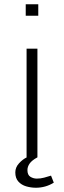

<svg xmlns="http://www.w3.org/2000/svg" viewBox="-20 -740 300 903"><path d="M105 0V-511H156V0ZM101 -666V-720H160V-666ZM149 143Q126 143 103.5 136.5Q81 130 66.5 114Q52 98 52 71Q52 47 69.5 28Q87 9 106 0H156Q130 14 119.5 29Q109 44 109 60Q109 83 123 91.5Q137 100 153 100Q171 100 187.5 95.5Q204 91 220 86L233 119Q214 131 192.5 137Q171 143 149 143Z"/></svg>

Font: Chivo Medium Thin
Style: Regular
Weight: 250
Version: Version 2.002